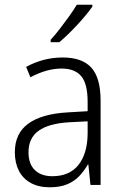

<svg xmlns="http://www.w3.org/2000/svg" viewBox="-20 -785 523 815"><path d="M246 -541Q329 -541 368 -497.5Q407 -454 407 -358V0H364L355 -87H353Q337 -59 316 -37Q295 -15 264.5 -2.5Q234 10 191 10Q144 10 110.5 -8.5Q77 -27 60 -60.5Q43 -94 43 -139Q43 -219 100.5 -260.5Q158 -302 268 -308L352 -313V-352Q352 -430 324.5 -462Q297 -494 242 -494Q209 -494 176 -484.5Q143 -475 109 -457L91 -501Q125 -520 164.5 -530.5Q204 -541 246 -541ZM274 -266Q187 -261 144 -230Q101 -199 101 -139Q101 -89 128 -63Q155 -37 202 -37Q275 -37 313 -85Q351 -133 352 -217V-270ZM372 -757Q361 -741 344.5 -721Q328 -701 308.5 -680Q289 -659 269.5 -640Q250 -621 232 -606H195V-616Q215 -638 235 -664Q255 -690 274 -716.5Q293 -743 306 -765H372Z"/></svg>

Font: Noto Sans Thai SemiCondensed Light
Style: Regular
Weight: 300
Width: 4
Designer: Monotype Design Team
Foundry: Monotype Imaging Inc.
Version: Version 2.001